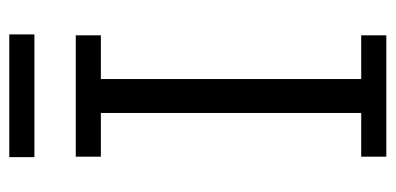

<svg xmlns="http://www.w3.org/2000/svg" viewBox="-239 -612 851 413"><g transform="rotate(-90 186.5 -405.5)"><path d="M56 0V-54H150V-614H56V-668H317V-614H223V-54H317V0ZM55 -757V-811H319V-757Z"/></g></svg>

Font: Atkinson Hyperlegible Next Light
Style: Regular
Weight: 300
Designer: Elliott Scott, Megan Eiswerth, Linus Boman, Theodore Petrosky, Letters from Sweden
Foundry: Applied Design Works, Letters from Sweden
Version: Version 2.001